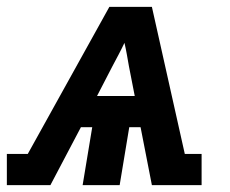

<svg xmlns="http://www.w3.org/2000/svg" viewBox="-51 -540 671 560"><path d="M-31 0V-91H30L268 -520H392L488 -91H537V0H392L359 -169H326L298 0H190L218 -169H185L96 0ZM232 -260H342L325 -347Q322 -364 319 -381Q316 -398 312 -415Q304 -398 295 -381Q286 -364 277 -347Z"/></svg>

Font: Iosevka Etoile
Style: Bold Italic
Weight: 700
Italic angle: -9°
Designer: Belleve Invis
Foundry: Belleve Invis
Version: Version 28.1.0; ttfautohint (v1.8.4)